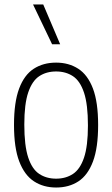

<svg xmlns="http://www.w3.org/2000/svg" viewBox="-20 -828 500 857"><path d="M230.5 9Q174 9 131.8 -18.5Q89.5 -46 66 -107.2Q42.5 -168.5 42.5 -270Q42.5 -372 65.5 -433Q88.5 -494 130.8 -521.2Q173 -548.5 230.5 -548.5Q287 -548.5 329.2 -521.2Q371.5 -494 394.8 -433Q418 -372 418 -270Q418 -168.5 395 -107.2Q372 -46 330 -18.5Q288 9 230.5 9ZM230.5 -30.5Q273.5 -30.5 305.5 -51.5Q337.5 -72.5 355 -124.2Q372.5 -176 372.5 -268Q372.5 -362 355 -414.5Q337.5 -467 305.5 -488Q273.5 -509 230.5 -509Q187 -509 155.2 -488Q123.5 -467 106 -415.5Q88.5 -364 88.5 -272Q88.5 -178 105.8 -125.5Q123 -73 155 -51.8Q187 -30.5 230.5 -30.5ZM212.5 -630.5 127.5 -808H173L248.5 -630.5Z"/></svg>

Font: Encode Sans Cnd XLt
Style: Regular
Weight: 200
Width: 3
Designer: Multiple Designers
Foundry: Impallari Type
Version: Version 3.002; ttfautohint (v1.8.3) -l 8 -r 50 -G 200 -x 14 